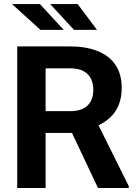

<svg xmlns="http://www.w3.org/2000/svg" viewBox="-20 -944 689 964"><path d="M626.5 0H472L341.5 -276.5H209V0H66.5V-711H332Q410.5 -711 468.8 -688.2Q527 -665.5 559 -619.2Q591 -573 591 -502.5Q591 -370 474.5 -315L626.5 -9.5ZM332 -386Q392.5 -386 420.5 -415Q448.5 -444 448.5 -493Q448.5 -524.5 436.5 -549Q424.5 -573.5 398.8 -587.2Q373 -601 332 -601H209V-386ZM300 -794H183L40.5 -923.5H180.5ZM467 -794H351.5L232 -923.5H370Z"/></svg>

Font: Roberto Sans
Style: Bold
Weight: 700
Designer: Google (font) & Cristiano Sobral (main changes)
Version: Version 1.000;October 12, 2021;FontCreator 14.0.0.2814 64-bi